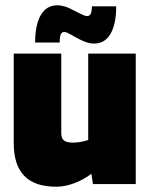

<svg xmlns="http://www.w3.org/2000/svg" viewBox="-20 -697 567 727"><path d="M193 10Q112 10 72 -31Q32 -72 32 -155V-494H212V-192Q212 -173 222.5 -165Q233 -157 256 -157Q270 -157 284.5 -159.5Q299 -162 314 -167V-494H494V0H332L326 -39Q296 -16 260.5 -3Q225 10 193 10ZM328 -673H420Q420 -606 398.5 -569Q377 -532 336 -532Q322 -532 305.5 -537.5Q289 -543 259 -560Q242 -570 235 -573Q228 -576 223 -576Q214 -576 210 -566.5Q206 -557 206 -536H113Q113 -603 134.5 -640Q156 -677 197 -677Q211 -677 227 -672Q243 -667 272 -651Q290 -642 297.5 -639Q305 -636 310 -636Q319 -636 323.5 -645Q328 -654 328 -673Z"/></svg>

Font: Blinker ExtraBold
Style: Regular
Weight: 800
Designer: Juergen Huber
Foundry: supertype
Version: Version 1.017;hotconv 1.0.117;makeotfexe 2.5.65602